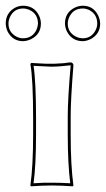

<svg xmlns="http://www.w3.org/2000/svg" viewBox="-27 -654 373 677"><path d="M89.8 -234.9Q89.8 -374 80.1 -428.2L83 -432.1Q89.8 -432.1 107.4 -430.7Q138.2 -428.7 153.8 -429.2Q158.7 -429.2 163.3 -429.2Q168 -429.2 172.4 -429.7Q176.8 -430.2 180.9 -430.2Q185.1 -430.2 189.9 -430.7Q194.8 -431.2 197.5 -431.2Q200.2 -431.2 205.1 -432.1Q210 -433.1 211.4 -433.1Q212.9 -433.1 217.8 -433.6L223.1 -434.1Q231.4 -432.1 231.9 -423.8Q222.2 -301.3 222.2 -246.1V-180.2Q222.2 -70.8 231.9 0L230 2.9Q184.1 0 155.8 0Q125.5 0 82 2.9L80.1 0Q89.8 -68.4 89.8 -180.2ZM-6.8 -570.8Q-6.8 -608.9 26.4 -627Q40 -633.8 54.2 -633.8Q93.8 -633.8 110.8 -598.6Q117.2 -585 117.2 -570.8Q117.2 -533.7 83 -516.1Q68.8 -509.3 54.2 -508.8Q18.1 -508.8 0 -542.5Q-6.3 -556.6 -6.8 -570.8ZM202.1 -570.8Q202.1 -610.4 237.3 -627.4Q251 -633.8 265.1 -633.8Q301.8 -633.8 318.8 -600.1Q325.7 -585.9 326.2 -570.8Q326.2 -534.7 293.5 -516.6Q279.3 -509.3 265.1 -508.8Q227.1 -508.8 209 -543Q202.6 -556.6 202.1 -570.8ZM100.1 -234.9V-180.2Q100.1 -72.3 91.3 -7.8Q126.5 -10.3 155.8 -9.8Q186 -9.8 220.7 -7.8Q211.9 -76.7 211.9 -180.2V-246.1Q211.9 -304.2 222.2 -423.8Q180.2 -418.9 153.8 -418.9Q143.6 -418.9 91.3 -421.9Q100.1 -364.3 100.1 -234.9ZM2.9 -570.8Q2.9 -539.6 31.7 -524.4Q43 -519 54.2 -519Q86.9 -519 101.6 -548.8Q106.4 -560.1 106.9 -570.8Q106.9 -605.5 75.7 -619.6Q64.9 -624 54.2 -624Q22.5 -624 8.3 -594.2Q2.9 -582.5 2.9 -570.8ZM211.9 -570.8Q211.9 -539.1 241.7 -524.4Q253.4 -519 265.1 -519Q295.9 -519 310.5 -548.3Q315.9 -559.6 315.9 -570.8Q315.9 -605 285.6 -619.6Q275.4 -624 265.1 -624Q230.5 -624 216.8 -592.8Q211.9 -581.5 211.9 -570.8Z"/></svg>

Font: Linux Biolinum Outline O
Style: Bold
Weight: 700
Designer: Philipp H. Poll
Foundry: Philipp H. Poll
Version: Version 0.9.2